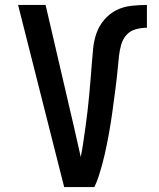

<svg xmlns="http://www.w3.org/2000/svg" viewBox="-20 -755 640 775"><path d="M239 0 53 -735H164L278 -245Q285 -214 292 -183Q299 -152 306 -121Q312 -152 316.5 -183Q321 -214 325.5 -245.5Q330 -277 333.5 -308Q337 -339 340 -370.5Q343 -402 345.5 -433.5Q348 -465 350.5 -496.5Q353 -528 356 -559.5Q359 -591 369.5 -621Q380 -651 401 -675.5Q422 -700 450 -714Q478 -728 510 -731.5Q542 -735 573 -735V-643Q551 -643 528.5 -637Q506 -631 491 -614.5Q476 -598 469.5 -575.5Q463 -553 460.5 -531Q458 -509 456 -486.5Q454 -464 451.5 -441.5Q449 -419 446 -396.5Q443 -374 440 -351.5Q437 -329 434 -306.5Q431 -284 427.5 -262Q424 -240 420 -217.5Q416 -195 411.5 -173Q407 -151 402 -129Q397 -107 391 -85.5Q385 -64 378 -42.5Q371 -21 361 0Z"/></svg>

Font: Iosevka SS04 Semibold Extended
Style: Regular
Weight: 600
Width: 7
Monospace: yes
Designer: Belleve Invis
Foundry: Belleve Invis
Version: Version 19.0.0; ttfautohint (v1.8.4)